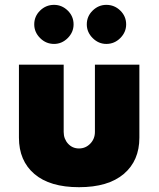

<svg xmlns="http://www.w3.org/2000/svg" viewBox="-20 -769 660 799"><path d="M205 -586.2Q171.2 -586.2 146.9 -610.6Q122.5 -635 122.5 -667.5Q122.5 -701.2 146.9 -725Q171.2 -748.8 205 -748.8Q237.5 -748.8 261.9 -725Q286.2 -701.2 286.2 -667.5Q286.2 -635 261.9 -610.6Q237.5 -586.2 205 -586.2ZM422.5 -586.2Q390 -586.2 365.6 -610.6Q341.2 -635 341.2 -667.5Q341.2 -701.2 365.6 -725Q390 -748.8 422.5 -748.8Q456.2 -748.8 480.6 -725Q505 -701.2 505 -667.5Q505 -635 480.6 -610.6Q456.2 -586.2 422.5 -586.2ZM58.8 -196.2V-500H245V-220Q245 -191.2 263.1 -171.2Q281.2 -151.2 308.8 -151.2Q336.2 -151.2 355.6 -171.2Q375 -191.2 375 -220V-500H560V-196.2Q560 -100 495 -45Q430 10 308.8 10Q187.5 10 123.1 -45Q58.8 -100 58.8 -196.2Z"/></svg>

Font: Now Black
Style: Regular
Weight: 900
Designer: Alfredo Marco Pradil
Foundry: Alfredo Marco Pradil
Version: Version 1.002;PS 001.002;hotconv 1.0.88;makeotf.lib2.5.64775